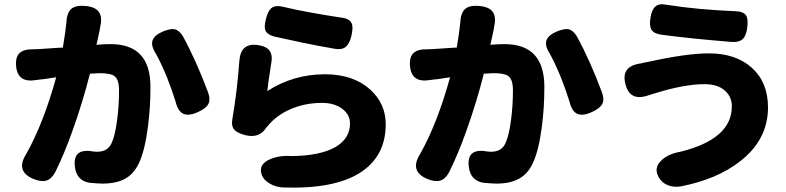

<svg xmlns="http://www.w3.org/2000/svg" viewBox="-20 -819 3653 892"><path d="M456 34Q437 34 395 30Q338 20 329 -38Q313 -134 415 -115Q421 -114 431 -114Q479 -114 497 -151Q514 -185 524 -260Q533 -327 533 -400Q533 -450 511 -466Q493 -479 443 -479Q433 -479 405 -477Q400 -477 398 -477Q363 -340 317 -212Q280 -107 236 -18Q218 14 195 20Q172 27 137 13Q50 -22 102 -104Q182 -246 241 -460Q221 -457 188 -452Q183 -451 180 -451Q177 -451 169 -450Q155 -448 147 -447Q62 -433 55 -511Q51 -554 71 -572.5Q91 -591 135 -590Q139 -590 147.5 -590.5Q156 -591 161 -591Q185 -592 252 -597Q265 -598 272 -598Q284 -669 288 -711Q290 -759 311 -777.5Q332 -796 380 -791Q426 -786 441 -761Q456 -737 445 -691Q445 -690 445 -689Q438 -653 428 -611Q467 -614 494 -614Q679 -614 679 -416Q679 -316 667 -228Q653 -119 625 -60Q601 -9 558 13Q518 34 456 34ZM796 -346Q780 -398 756 -459Q728 -527 704 -570Q680 -607 689 -632Q698 -657 740 -674Q773 -687 792 -683Q813 -678 830 -650Q891 -539 947 -389Q959 -355 947 -334Q936 -315 901 -299Q858 -279 832.5 -290Q807 -301 796 -346Z M1295 52Q1262 50 1235 35Q1203 17 1195 -10Q1181 -55 1232 -78Q1275 -98 1335 -94Q1465 -95 1537 -135Q1606 -175 1606 -245Q1606 -287 1569.5 -314Q1533 -341 1476 -341Q1400 -341 1335 -314Q1267 -286 1225 -235Q1224 -234 1221.5 -231Q1219 -228 1217 -226Q1185 -175 1120 -191Q1085 -200 1071 -214Q1054 -231 1059 -262Q1082 -397 1092 -536Q1098 -620 1176 -610Q1219 -604 1233.5 -582Q1248 -560 1239 -518Q1226 -437 1222 -396Q1343 -474 1490 -474Q1621 -474 1700 -403Q1772 -337 1772 -242Q1772 -92 1652 -16Q1532 60 1295 52ZM1537 -592Q1456 -606 1387 -620.5Q1318 -635 1255 -649Q1221 -658 1213 -678Q1206 -695 1216 -733Q1226 -771 1243 -783Q1262 -796 1297 -787Q1406 -761 1567 -737Q1605 -732 1614 -710Q1622 -692 1612 -650Q1603 -615 1587 -602Q1570 -587 1537 -592Z M2286 34Q2267 34 2225 30Q2168 20 2159 -38Q2143 -134 2245 -115Q2251 -114 2261 -114Q2309 -114 2327 -151Q2344 -185 2354 -260Q2363 -327 2363 -400Q2363 -450 2341 -466Q2323 -479 2273 -479Q2263 -479 2235 -477Q2230 -477 2228 -477Q2193 -340 2147 -212Q2110 -107 2066 -18Q2048 14 2025 20Q2002 27 1967 13Q1880 -22 1932 -104Q2012 -246 2071 -460Q2051 -457 2018 -452Q2013 -451 2010 -451Q2007 -451 1999 -450Q1985 -448 1977 -447Q1892 -433 1885 -511Q1881 -554 1901 -572.5Q1921 -591 1965 -590Q1969 -590 1977.5 -590.5Q1986 -591 1991 -591Q2015 -592 2082 -597Q2095 -598 2102 -598Q2114 -669 2118 -711Q2120 -759 2141 -777.5Q2162 -796 2210 -791Q2256 -786 2271 -761Q2286 -737 2275 -691Q2275 -690 2275 -689Q2268 -653 2258 -611Q2297 -614 2324 -614Q2509 -614 2509 -416Q2509 -316 2497 -228Q2483 -119 2455 -60Q2431 -9 2388 13Q2348 34 2286 34ZM2626 -346Q2610 -398 2586 -459Q2558 -527 2534 -570Q2510 -607 2519 -632Q2528 -657 2570 -674Q2603 -687 2622 -683Q2643 -678 2660 -650Q2721 -539 2777 -389Q2789 -355 2777 -334Q2766 -315 2731 -299Q2688 -279 2662.5 -290Q2637 -301 2626 -346Z M3084 42Q3055 31 3040 4Q3016 -39 3052 -73Q3083 -104 3141 -114Q3380 -173 3380 -325Q3380 -369 3349 -397Q3315 -428 3254 -428Q3157 -428 3018 -384Q3011 -382 3008 -381Q3000 -379 2995 -377Q2907 -345 2886 -427Q2874 -472 2894 -496Q2912 -519 2961 -525Q2966 -527 2975 -529H2978Q2984 -530 2998 -533Q3170 -571 3274 -571Q3398 -571 3472 -505Q3548 -437 3548 -320Q3548 -168 3415 -67Q3310 14 3143 47Q3110 52 3084 42ZM3381 -624Q3284 -632 3214 -639Q3100 -651 3051 -658Q3017 -663 3006 -682Q2996 -700 3002 -736Q3008 -774 3024 -788Q3041 -804 3076 -797Q3220 -774 3396 -767Q3435 -766 3447 -746Q3457 -729 3451 -687Q3446 -652 3431 -638Q3414 -622 3381 -624Z"/></svg>

Font: GenSenRounded TW H
Style: Regular
Weight: 900
Version: Version 1.501;PS 1;hotconv 16.6.51;makeotf.lib2.5.65220